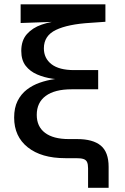

<svg xmlns="http://www.w3.org/2000/svg" viewBox="-20 -748 589 908"><path d="M396.5 140.1V47.9Q396.5 28.8 391.6 18.3Q386.7 7.8 374.5 3.9Q362.3 0 339.8 0H288.6Q175.8 0 111.3 -51.3Q46.9 -102.5 46.9 -191.9Q46.9 -238.3 63.2 -270.8Q79.6 -303.2 106.9 -324.2Q134.3 -345.2 168 -356.9Q201.7 -368.7 237.5 -373.8Q273.4 -378.9 305.7 -379.9L306.2 -369.6Q268.6 -370.1 229 -375.7Q189.5 -381.3 155.8 -395.8Q122.1 -410.2 101.3 -437Q80.6 -463.9 80.6 -507.3Q80.6 -556.6 107.2 -586.7Q133.8 -616.7 177.2 -631.6Q220.7 -646.5 271.5 -650.4V-646L77.6 -639.2V-727.5H478.5V-645L408.7 -640.1Q301.3 -633.8 244.4 -606.4Q187.5 -579.1 187.5 -519.5Q187.5 -472.2 223.6 -444.3Q259.8 -416.5 330.1 -416.5H444.3V-325.7H318.4Q238.8 -325.7 196.3 -294.4Q153.8 -263.2 153.8 -204.6Q153.8 -149.4 192.9 -119.9Q231.9 -90.3 305.7 -90.3H344.7Q419.4 -90.3 456.5 -59.6Q493.7 -28.8 493.7 41V140.1Z"/></svg>

Font: V-Inter
Style: Medium-500
Weight: 500
Designer: Rasmus Andersson
Foundry: rsms
Version: Version 4.000;git-4146feb